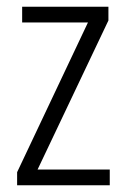

<svg xmlns="http://www.w3.org/2000/svg" viewBox="-20 -645 375 572"><path d="M307 -93V-140H92L303 -584V-625H46V-578H242L31 -132V-93Z"/></svg>

Font: Noto Sans Kannada UI Condensed Light
Style: Regular
Weight: 300
Width: 3
Designer: Jelle Bosma - Monotype Design Team
Foundry: Monotype Imaging Inc.
Version: Version 2.005